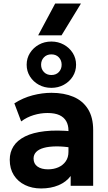

<svg xmlns="http://www.w3.org/2000/svg" viewBox="-20 -1049 610 1084"><path d="M212 15Q161 15 121 -4.5Q81 -24 58 -60.2Q35 -96.5 35 -147Q35 -190 56.5 -223.5Q78 -257 121.8 -278.8Q165.5 -300.5 232.8 -308.2Q300 -316 391.5 -307L393 -214Q338.5 -223 296.8 -222.5Q255 -222 226.8 -214Q198.5 -206 184 -190.8Q169.5 -175.5 169.5 -154Q169.5 -124.5 191.5 -108.8Q213.5 -93 251 -93Q283.5 -93 309.5 -104.5Q335.5 -116 351 -138Q366.5 -160 366.5 -191.5V-312.5Q366.5 -342 354.2 -364.2Q342 -386.5 316 -398.8Q290 -411 248 -411Q209 -411 170.2 -399.2Q131.5 -387.5 99.5 -363.5L61 -465.5Q109.5 -496.5 164 -510.8Q218.5 -525 270.5 -525Q341.5 -525 394.5 -502.5Q447.5 -480 476.8 -433.2Q506 -386.5 506 -314.5V0H379V-55.5Q354 -21.5 310.5 -3.2Q267 15 212 15ZM270 -553Q231 -553 199.5 -570.2Q168 -587.5 149.2 -617.2Q130.5 -647 130.5 -683.5Q130.5 -720 149.2 -749.8Q168 -779.5 199.5 -797Q231 -814.5 270 -814.5Q308.5 -814.5 340.2 -797Q372 -779.5 390.8 -749.8Q409.5 -720 409.5 -683.5Q409.5 -647 390.8 -617.2Q372 -587.5 340.2 -570.2Q308.5 -553 270 -553ZM270 -625.5Q296.5 -625.5 312.2 -642.2Q328 -659 328 -683.5Q328 -708.5 312.2 -725.2Q296.5 -742 270 -742Q244 -742 228 -725.2Q212 -708.5 212 -683.5Q212 -659 228 -642.2Q244 -625.5 270 -625.5ZM195.5 -849.5 291.5 -1029H437L327.5 -849.5Z"/></svg>

Font: Geologica SemiBold
Style: Regular
Weight: 600
Designer: Sindre Bremnes, Frode Helland
Foundry: Monokrom Skriftforlag AS
Version: Version 1.010;gftools[0.9.28]